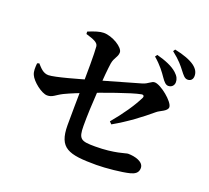

<svg xmlns="http://www.w3.org/2000/svg" viewBox="-136 -987 1272 1166"><g transform="rotate(20 500.0 -404.0)"><path d="M841.1 -593.5C862.8 -593.5 877.6 -609.3 877.6 -630.1C877.6 -649.1 870.5 -666.4 848.6 -686.3C817.6 -714.3 770.5 -732.8 714.9 -747.7L705 -733.8C751.8 -694.2 776.7 -658.6 795.5 -631.4C811.7 -607.9 824.6 -593.5 841.1 -593.5ZM594.3 6.8C654.5 6.8 758.2 -3.8 805.1 -15.9C832.1 -22.8 855.9 -34.9 855.9 -67.4C855.9 -108.1 798.1 -123.2 753.3 -123.2C740.9 -123.2 674.9 -95.9 549.9 -95.9C457.5 -95.9 441.4 -103.9 440.9 -190C440.1 -315.9 456.9 -537.7 466.9 -602.6C473.6 -642.5 496 -653.7 496 -683.9C496 -716.1 420.6 -762.5 364.2 -762.5C339.3 -762.5 305.8 -751.7 265.9 -735.1L266.9 -719.9C317 -704.9 346.3 -693.9 349 -670.1C353.2 -627 352.2 -493.9 350.9 -407.4C350.3 -336.6 347.8 -224.5 348.3 -159.6C349.2 -12.8 412.3 6.8 594.3 6.8ZM582.1 -270.1 596.4 -255.7C684.6 -305.6 761.2 -363.6 825.6 -418.1C844.5 -435 892 -447.5 892 -474.2C892 -508.4 797.1 -585.9 757.9 -585.9C737.2 -585.9 723.4 -564.1 689.8 -553.9C630.6 -536.5 468.5 -490.5 389.7 -468C328.7 -450.5 175.8 -405.8 134.5 -405.8C100.8 -405.8 80.2 -431.1 59 -454.4L46.1 -449.8C43.9 -422.9 42 -397.6 51.7 -376.4C67.3 -340 133.4 -287.6 169.4 -287.6C204.1 -287.6 216.4 -307.7 258.9 -329C299 -348.5 353.9 -369.9 397.8 -386.9C470 -414.9 646 -479.4 705.9 -489.9C719.9 -492.6 726.1 -484.4 720.3 -472.1C691.5 -412.8 640.5 -339.6 582.1 -270.1ZM938.3 -669.3C959.1 -669.3 971.4 -682.9 971.4 -704.7C971.4 -727.4 961.6 -747.1 936.4 -766.4C908.2 -786.9 863 -803.8 805.7 -815.3L797.1 -802.1C849.3 -761.5 870.5 -733.2 888.4 -710.1C907.7 -685.4 919.2 -669.3 938.3 -669.3Z"/></g></svg>

Font: Source Han Serif CN VF
Style: Regular
Weight: 250
Designer: Ryoko NISHIZUKA 西塚涼子 (kana & ideographs); Frank Grießhammer (Latin, Greek & Cyrillic); Wenlong ZHANG 张文龙 (bopomofo); San
Foundry: Adobe
Version: Version 2.002;hotconv 1.1.0;makeotfexe 2.6.0